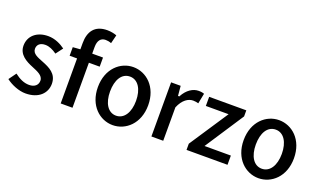

<svg xmlns="http://www.w3.org/2000/svg" viewBox="-74 -1155 2680 1603"><g transform="rotate(20 1266.0 -353.0)"><path d="M198 12C315 12 379 -55 379 -138C379 -228 309 -260 243 -286C196 -305 146 -321 146 -366C146 -401 170 -426 217 -426C253 -426 286 -410 320 -386L367 -448C329 -476 276 -503 215 -503C113 -503 47 -443 47 -358C47 -278 117 -241 179 -216C226 -196 280 -177 280 -130C280 -92 252 -65 202 -65C156 -65 115 -85 72 -118L24 -52C71 -16 139 12 198 12Z M662 -718C549 -718 504 -647 504 -547V-491L438 -486V-410H504V-10H609V-410H705V-491H609V-549C609 -607 633 -637 676 -637C692 -637 709 -634 727 -627L746 -703C726 -711 694 -718 662 -718Z M972 12C1087 12 1196 -81 1196 -245C1196 -410 1087 -503 972 -503C858 -503 749 -410 749 -245C749 -81 858 12 972 12ZM972 -419C1044 -419 1088 -348 1088 -245C1088 -143 1044 -72 972 -72C900 -72 857 -143 857 -245C857 -348 899 -419 972 -419Z M1415 -10V-306V-307C1446 -382 1494 -411 1536 -411C1555 -411 1567 -408 1583 -404L1601 -495C1589 -500 1574 -503 1551 -503C1501 -503 1450 -470 1416 -407L1415 -404H1403L1395 -491H1310V-10Z M1988 -5V-87H1754L1980 -432V-486H1650V-405H1852L1624 -60V-5Z M2267 12C2382 12 2491 -81 2491 -245C2491 -410 2382 -503 2267 -503C2153 -503 2044 -410 2044 -245C2044 -81 2153 12 2267 12ZM2267 -419C2339 -419 2383 -348 2383 -245C2383 -143 2339 -72 2267 -72C2195 -72 2152 -143 2152 -245C2152 -348 2194 -419 2267 -419Z"/></g></svg>

Font: Falling Sky
Style: Light
Weight: 400
Designer: Paul D. Hunt
Foundry: Adobe Systems Incorporated
Version: Version 1.02